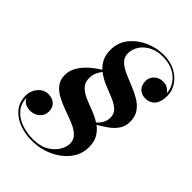

<svg xmlns="http://www.w3.org/2000/svg" viewBox="-226 -854 959 959"><g transform="rotate(45 253.0 -375.0)"><path d="M410 -169.5Q410 -117.5 378 -77Q346 -36.5 294.2 -13.2Q242.5 10 182.5 10Q138.5 10 97.5 -4.8Q56.5 -19.5 30 -50.5Q3.5 -81.5 3.5 -129.5Q3.5 -162 25.2 -188Q47 -214 80.5 -214Q107 -214 124.8 -198.2Q142.5 -182.5 142.5 -153.5Q142.5 -126 122.2 -108Q102 -90 72 -90Q50 -90 34.5 -100Q19 -110 14.5 -125Q15.5 -81.5 39.8 -53.8Q64 -26 102 -12.8Q140 0.5 182.5 0.5Q233.5 0.5 266.2 -18.8Q299 -38 314.8 -65Q330.5 -92 330.5 -115Q330.5 -143 311.8 -161Q293 -179 263.2 -191.5Q233.5 -204 200 -215.8Q166.5 -227.5 136.8 -242.8Q107 -258 88 -281Q69 -304 69 -340Q69 -372.5 87.8 -401.8Q106.5 -431 133.2 -453.8Q160 -476.5 183.5 -490Q165 -507 153.2 -531Q141.5 -555 141.5 -589Q141.5 -641 172.2 -679.5Q203 -718 250.2 -739Q297.5 -760 347.5 -760Q396.5 -760 431.8 -740.8Q467 -721.5 486.2 -691.5Q505.5 -661.5 505.5 -628.5Q505.5 -582.5 486.2 -561.2Q467 -540 437 -540Q410.5 -540 393 -556.2Q375.5 -572.5 375.5 -603.5Q375.5 -629.5 394.8 -646.5Q414 -663.5 439.5 -663.5Q462.5 -663.5 476.2 -652.8Q490 -642 494 -635.5Q493 -662.5 476.8 -689Q460.5 -715.5 428.5 -733Q396.5 -750.5 347 -750.5Q311 -750.5 281 -735.5Q251 -720.5 233.2 -694.8Q215.5 -669 215.5 -638Q215.5 -611 233.5 -593.5Q251.5 -576 280 -563Q308.5 -550 340.5 -537.5Q372.5 -525 401 -508.5Q429.5 -492 447.5 -467.2Q465.5 -442.5 465.5 -404.5Q465.5 -371.5 449 -348Q432.5 -324.5 407.5 -307Q382.5 -289.5 357.5 -275Q380.5 -258 395.2 -233Q410 -208 410 -169.5ZM166 -414Q166 -383 183.8 -364.8Q201.5 -346.5 229.5 -334.2Q257.5 -322 289 -310.2Q320.5 -298.5 347.5 -281.5Q362.5 -295 372 -311.8Q381.5 -328.5 381.5 -349.5Q381.5 -377.5 362.2 -394.8Q343 -412 313.2 -424Q283.5 -436 251 -449.2Q218.5 -462.5 192 -483Q182 -471.5 174 -453.8Q166 -436 166 -414Z"/></g></svg>

Font: Bodoni* 24pt Medium
Style: Italic
Weight: 500
Italic angle: -13°
Version: Version 2.3